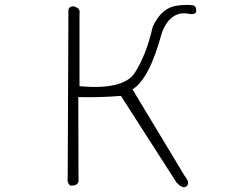

<svg xmlns="http://www.w3.org/2000/svg" viewBox="-20 -777 1040 797"><path d="M284 -751Q315 -744 310 -721V-419Q492 -403 539 -474Q562 -509 581 -557Q600 -605 614 -666Q651 -747 718 -754Q733 -756 749.5 -756.5Q766 -757 782 -755Q797 -750 794 -727Q788 -716 768 -719Q687 -737 651 -638Q600 -449 530 -406L747 -46Q769 -20 756 -5Q741 10 713 -19L482 -379Q433 -375 389 -374Q345 -373 305 -374L306 -23Q300 -4 271 -7Q257 -20 261 -39L264 -735Q266 -750 284 -751Z"/></svg>

Font: Yomogi
Style: Regular
Weight: 400
Designer: satsuyako
Foundry: satsuyako
Version: Version 3.100